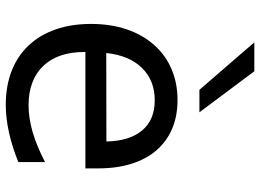

<svg xmlns="http://www.w3.org/2000/svg" viewBox="-134 -722 871 642"><g transform="rotate(90 301.0 -401.5)"><path d="M356 -633.3 218.8 -816.9H122.1L280.8 -633.3ZM522.5 -27.8V-117.2Q469.2 -89.4 422.4 -75.7Q375.5 -62 332 -62Q290 -62 257.1 -74.5Q224.1 -86.9 201.2 -110.8Q154.3 -160.2 154.3 -249V-252H543.5V-295.9Q543.5 -356.9 528.1 -406Q512.7 -455.1 483.4 -489.3Q453.6 -523.9 411.1 -542Q368.7 -560.1 314.9 -560.1Q258.3 -560.1 211.4 -540Q164.6 -520 130.9 -481.9Q96.7 -443.4 78.6 -389.9Q60.5 -336.4 60.5 -271Q60.5 -205.1 78.9 -152.3Q97.2 -99.6 132.3 -62.5Q167.5 -24.9 217.8 -5.4Q268.1 14.2 330.6 14.2Q418.5 14.2 522.5 -27.8ZM315.9 -483.9Q381.3 -483.9 416.7 -441.7Q452.1 -399.4 453.6 -322.3L157.7 -321.8Q166 -398.9 207.8 -441.4Q249.5 -483.9 315.9 -483.9Z"/></g></svg>

Font: Hack Dev
Style: Regular
Weight: 400
Designer: Christopher Simpkins
Foundry: Christopher Simpkins
Version: Version 2.0315